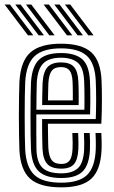

<svg xmlns="http://www.w3.org/2000/svg" viewBox="-45 -797 490 826"><path d="M218.8 9Q126.2 9 84.6 -28.3Q43 -65.7 38.5 -151.5Q37.5 -176.2 36.9 -215.7Q36.2 -255.1 36.2 -299.1Q36.2 -343 36.9 -382.4Q37.5 -421.7 38.6 -446.1Q43.8 -534.9 86.4 -572Q128.9 -609 217.2 -609Q306.1 -609 347 -572.7Q387.9 -536.4 391.9 -451Q392.7 -432.5 393.1 -410.5Q393.5 -388.5 393.4 -364.3Q393.4 -340.1 392.8 -314.8Q392.2 -289.6 390.9 -264.6H161.1Q161.2 -245.1 161.5 -225.4Q161.7 -205.6 162.1 -188.9Q162.6 -172.2 162.9 -161.4Q165 -124.6 177.5 -108.1Q190 -91.6 218.8 -91.6Q243.6 -91.6 254.5 -106.5Q265.5 -121.5 267.2 -157.8Q267.8 -167.8 267.6 -185Q267.3 -202.1 266.2 -224.9H291.2Q292.3 -202.6 292.5 -185Q292.8 -167.4 292.2 -156.7Q290.1 -110.2 273.2 -90.8Q256.3 -71.5 218.8 -71.5Q177.2 -71.5 158.5 -91.5Q139.9 -111.5 137.7 -158.6Q137.2 -173.2 136.8 -193.7Q136.4 -214.3 136.2 -237.9Q136.1 -261.5 136.1 -284.7H367Q367.8 -305.6 368.2 -327.5Q368.6 -349.4 368.6 -371Q368.5 -392.6 368.1 -412.6Q367.8 -432.6 366.9 -449.9Q363.3 -525.6 328.1 -557.2Q292.9 -588.9 217.2 -588.9Q140.5 -588.9 104.3 -555.8Q68.2 -522.8 63.5 -444.7Q62.3 -419.2 61.7 -379.4Q61.2 -339.5 61.2 -295.9Q61.2 -252.3 61.8 -214.2Q62.5 -176.2 63.3 -154.1Q67.4 -78.2 102.6 -44.7Q137.9 -11.1 218.8 -11.1Q295 -11.1 329.2 -43.9Q363.3 -76.6 366.9 -152.8Q367.4 -163.9 367.3 -176Q367.3 -188.2 366.9 -200.8Q366.5 -213.3 365.9 -224.9H390.9Q391.7 -208.7 392.2 -188.9Q392.7 -169.1 391.9 -151.9Q387.9 -65.3 347.8 -28.1Q307.7 9 218.8 9ZM218.8 -31.2Q152.7 -31.2 122.2 -59.5Q91.8 -87.7 88.2 -155Q87.2 -177.9 86.7 -216.1Q86.2 -254.4 86.2 -297.7Q86.2 -341 86.7 -380Q87.2 -419 88.4 -443.1Q92.5 -510.8 122.5 -539.8Q152.4 -568.8 217.2 -568.8Q279.4 -568.8 309.2 -541.9Q338.9 -515.1 341.9 -449.2Q342.9 -431.1 343.3 -408Q343.7 -384.9 343.6 -358.7Q343.6 -332.6 342.6 -304.8H111.3Q111.1 -259.9 111.2 -225.7Q111.3 -191.4 111.8 -156.8Q112.7 -100.2 137.2 -75.8Q161.6 -51.3 218.8 -51.3Q266.1 -51.3 290.1 -73.4Q314.2 -95.5 317 -154.2Q317.5 -169.1 317.3 -186.9Q317 -204.6 316 -224.9H340.9Q341.8 -206.6 342.3 -188.5Q342.7 -170.4 341.9 -153.5Q338.9 -87.5 310.5 -59.4Q282.1 -31.2 218.8 -31.2ZM111.5 -325H318.1Q318.6 -349.5 318.5 -371.7Q318.5 -393.9 318.1 -413.4Q317.7 -432.8 317 -448.7Q314.4 -506.6 289 -527.7Q263.6 -548.7 217.2 -548.7Q165.7 -548.7 141.2 -524.3Q116.7 -499.9 113.2 -441.4Q112.8 -428.2 112.3 -395.6Q111.8 -363.1 111.5 -325ZM136.3 -345.1Q136.5 -361 136.7 -378.4Q137 -395.7 137.4 -411.8Q137.8 -427.9 138.2 -439.9Q141.1 -488 159.5 -508.3Q177.9 -528.5 217.2 -528.5Q256.1 -528.5 273.2 -509.3Q290.3 -490.1 292.2 -446.1Q292.7 -435.5 293.1 -419.3Q293.5 -403.1 293.6 -383.8Q293.6 -364.6 293.3 -345.1ZM161.5 -365.2H268.2Q268.5 -380.8 268.3 -396.2Q268.2 -411.5 267.9 -424.5Q267.6 -437.4 267.2 -445.3Q265.7 -479.3 254.1 -493.9Q242.6 -508.4 217.2 -508.4Q190.2 -508.4 177.7 -492.6Q165.2 -476.7 163.1 -438.8Q162.8 -429.2 162.5 -418.1Q162.2 -407 161.9 -393.9Q161.7 -380.8 161.5 -365.2ZM167.1 -645 66.7 -777.4H89.6L190 -645ZM75.3 -645 -25 -777.4H-2.1L98.3 -645ZM121.2 -645 20.8 -777.4H43.7L144.1 -645ZM334.8 -645 234.4 -777.4H257.3L357.7 -645ZM243.1 -645 142.7 -777.4H165.6L266 -645ZM288.9 -645 188.6 -777.4H211.5L311.9 -645Z"/></svg>

Font: Big Shoulders Inline Thin
Style: Regular
Weight: 100
Designer: Patric King
Foundry: XO Type Co
Version: Version 2.002